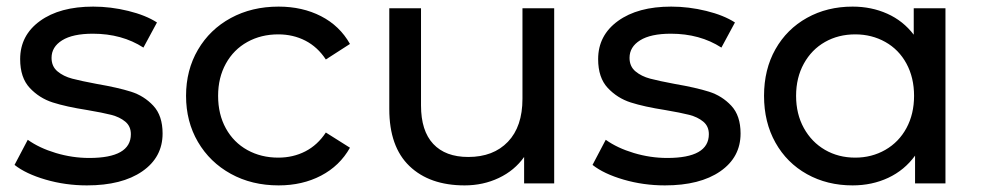

<svg xmlns="http://www.w3.org/2000/svg" viewBox="-20 -555 2972 581"><path d="M24 -56 64 -132Q99 -107 149 -92Q199 -77 250 -77Q376 -77 376 -149Q376 -173 359 -187Q342 -201 316.5 -207.5Q291 -214 244 -222Q180 -232 139.5 -245Q99 -258 70 -289Q41 -320 41 -376Q41 -448 101 -491.5Q161 -535 262 -535Q315 -535 368 -522Q421 -509 455 -487L414 -411Q349 -453 261 -453Q200 -453 168 -433Q136 -413 136 -380Q136 -354 154 -339Q172 -324 198.5 -317Q225 -310 273 -301Q337 -290 376.5 -277.5Q416 -265 444 -235Q472 -205 472 -151Q472 -79 410.5 -36.5Q349 6 243 6Q178 6 118 -11.5Q58 -29 24 -56Z M543 -265Q543 -343 579 -404.5Q615 -466 678.5 -500.5Q742 -535 823 -535Q895 -535 951.5 -506Q1008 -477 1039 -422L966 -375Q941 -413 904 -432Q867 -451 822 -451Q770 -451 728.5 -428Q687 -405 663.5 -362.5Q640 -320 640 -265Q640 -209 663.5 -166.5Q687 -124 728.5 -101Q770 -78 822 -78Q867 -78 904 -97Q941 -116 966 -154L1039 -108Q1008 -53 951.5 -23.5Q895 6 823 6Q742 6 678.5 -29Q615 -64 579 -125.5Q543 -187 543 -265Z M1657 -530V0H1566V-80Q1537 -39 1489.5 -16.5Q1442 6 1386 6Q1280 6 1219 -52.5Q1158 -111 1158 -225V-530H1254V-236Q1254 -159 1291 -119.5Q1328 -80 1397 -80Q1473 -80 1517 -126Q1561 -172 1561 -256V-530Z M1773 -56 1813 -132Q1848 -107 1898 -92Q1948 -77 1999 -77Q2125 -77 2125 -149Q2125 -173 2108 -187Q2091 -201 2065.5 -207.5Q2040 -214 1993 -222Q1929 -232 1888.5 -245Q1848 -258 1819 -289Q1790 -320 1790 -376Q1790 -448 1850 -491.5Q1910 -535 2011 -535Q2064 -535 2117 -522Q2170 -509 2204 -487L2163 -411Q2098 -453 2010 -453Q1949 -453 1917 -433Q1885 -413 1885 -380Q1885 -354 1903 -339Q1921 -324 1947.5 -317Q1974 -310 2022 -301Q2086 -290 2125.5 -277.5Q2165 -265 2193 -235Q2221 -205 2221 -151Q2221 -79 2159.5 -36.5Q2098 6 1992 6Q1927 6 1867 -11.5Q1807 -29 1773 -56Z M2841 -530V0H2749V-84Q2717 -40 2668 -17Q2619 6 2560 6Q2483 6 2422 -28Q2361 -62 2326.5 -123.5Q2292 -185 2292 -265Q2292 -345 2326.5 -406Q2361 -467 2422 -501Q2483 -535 2560 -535Q2617 -535 2665 -513.5Q2713 -492 2745 -450V-530ZM2746 -265Q2746 -320 2723 -362.5Q2700 -405 2659 -428Q2618 -451 2568 -451Q2517 -451 2476.5 -428Q2436 -405 2412.5 -362.5Q2389 -320 2389 -265Q2389 -210 2412.5 -167.5Q2436 -125 2476.5 -101.5Q2517 -78 2568 -78Q2618 -78 2659 -101.5Q2700 -125 2723 -167.5Q2746 -210 2746 -265Z"/></svg>

Font: Montserrat Alternates Medium
Style: Regular
Weight: 500
Designer: Julieta Ulanovsky
Foundry: Julieta Ulanovsky
Version: Version 7.200